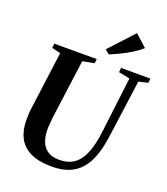

<svg xmlns="http://www.w3.org/2000/svg" viewBox="-175 -1111 1083 1242"><g transform="rotate(20 367.0 -490.0)"><path d="M666.5 -698 613 -306Q602.5 -226.5 581.8 -167.2Q561 -108 527.2 -68.8Q493.5 -29.5 444.5 -9.8Q395.5 10 328.5 10Q237 10 180.2 -17.5Q123.5 -45 97.2 -96.5Q71 -148 71 -219Q71 -237 71.8 -256.5Q72.5 -276 75.5 -296.5L128.5 -698L68.5 -713L72 -743H364L360.5 -713L280.5 -698L227.5 -302.5Q224.5 -275 222.2 -250Q220 -225 220 -203.5Q220.5 -160 233.8 -124.5Q247 -89 277.2 -68.2Q307.5 -47.5 359 -47.5Q419 -47.5 459.5 -76.2Q500 -105 524.2 -164.5Q548.5 -224 559 -315L605.5 -697.5L528.5 -713L531.5 -743H733.5L730.5 -713ZM427 -798 397.5 -822.5 551.5 -990 633 -916.5Q604.5 -890.5 568.8 -868.8Q533 -847 496.2 -829.2Q459.5 -811.5 427 -798Z"/></g></svg>

Font: Merriweather 96pt
Style: Bold Italic
Weight: 700
Italic angle: -7.8°
Version: Version 2.101